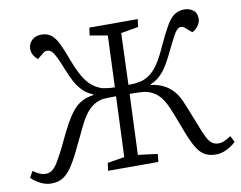

<svg xmlns="http://www.w3.org/2000/svg" viewBox="-78 -814 1171 933"><g transform="rotate(-10 507.5 -347.5)"><path d="M486 -350Q465 -350 447 -349.5Q429 -349 420 -348Q394 -343 373 -329Q352 -315 334.5 -291Q317 -267 300 -231Q269 -167 246.5 -120.5Q224 -74 203.5 -44.5Q183 -15 160 -1Q137 13 104 13Q77 13 51 0Q25 -13 6 -32L23 -63Q42 -50 56 -44Q70 -38 84 -38Q103 -38 117.5 -49Q132 -60 146.5 -84.5Q161 -109 181 -148Q200 -189 213.5 -216Q227 -243 240 -266Q257 -296 275 -318.5Q293 -341 318 -355.5Q343 -370 379 -375V-378Q347 -391 326 -413Q305 -435 290.5 -463.5Q276 -492 263 -525Q249 -561 238 -583.5Q227 -606 217 -616Q207 -626 195 -626Q190 -626 185 -624.5Q180 -623 175 -619L144 -594Q131 -604 123 -618Q115 -632 115 -648Q115 -665 123.5 -679Q132 -693 146.5 -700.5Q161 -708 180 -708Q209 -708 228 -693.5Q247 -679 263.5 -645Q280 -611 301 -553Q318 -509 336 -478Q354 -447 376.5 -428Q399 -409 428 -400Q437 -398 453 -396Q469 -394 488 -394L498 -648L411 -663L416 -701H655L650 -663L564 -648L555 -394Q578 -394 595 -396.5Q612 -399 621 -401Q648 -410 668.5 -427Q689 -444 708.5 -474.5Q728 -505 749 -553Q776 -611 795.5 -645Q815 -679 836 -693.5Q857 -708 886 -708Q909 -708 928 -694.5Q947 -681 947 -652Q947 -635 935.5 -618Q924 -601 905 -592L875 -618Q869 -623 864.5 -625Q860 -627 854 -627Q845 -627 835.5 -618Q826 -609 814.5 -587.5Q803 -566 784 -527Q767 -490 750 -461Q733 -432 712 -411Q691 -390 662 -378V-375Q698 -370 724.5 -356.5Q751 -343 770.5 -321Q790 -299 803 -269Q811 -251 818 -233Q825 -215 833 -195.5Q841 -176 850 -153Q867 -107 879.5 -82Q892 -57 905.5 -47.5Q919 -38 936 -38Q953 -38 968 -45Q983 -52 999 -63L1015 -32Q996 -13 969.5 0Q943 13 916 13Q884 13 861.5 0.5Q839 -12 821.5 -41Q804 -70 786 -116Q776 -142 768.5 -162Q761 -182 753 -202.5Q745 -223 736 -245Q714 -296 689 -317.5Q664 -339 632 -346Q620 -348 599 -349Q578 -350 553 -350L541 -51L637 -39L633 0H385L390 -38L474 -52Z"/></g></svg>

Font: Literata Light
Style: Italic
Weight: 300
Italic angle: -2°
Designer: Latin by Veronika Burian and Jose Scaglione. Greek by Irene Vlachou. Cyrillic by Vera Evstafieva
Foundry: TypeTogether
Version: Version 3.103;gftools[0.9.29]